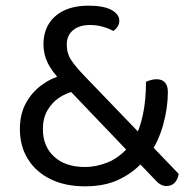

<svg xmlns="http://www.w3.org/2000/svg" viewBox="-20 -641 677 676"><path d="M509 -102 480 -68Q446 -31 397 -8Q348 15 279 15Q210 15 158.5 -10Q107 -35 78.5 -80.5Q50 -126 50 -187Q50 -238 70.5 -276.5Q91 -315 126 -341Q161 -367 204 -378L239 -319Q212 -313 187.5 -296.5Q163 -280 147 -252.5Q131 -225 131 -186Q131 -126 170.5 -89.5Q210 -53 280 -53Q318 -53 358.5 -69Q399 -85 433 -124L455 -156Q473 -189 483.5 -239Q494 -289 494 -353Q503 -357 512.5 -359.5Q522 -362 531 -362Q551 -362 561 -350.5Q571 -339 571 -317Q571 -261 554.5 -202Q538 -143 509 -102ZM565 14Q545 14 525 -9L219 -329L194 -357Q163 -389 148 -419.5Q133 -450 133 -485Q133 -526 151.5 -556.5Q170 -587 205.5 -604Q241 -621 292 -621Q345 -621 372.5 -606Q400 -591 400 -568Q400 -556 393.5 -546.5Q387 -537 379 -532Q363 -541 341.5 -547Q320 -553 297 -553Q259 -553 237 -534.5Q215 -516 215 -484Q215 -453 231 -429Q247 -405 277 -374L609 -29Q606 -9 595 2.5Q584 14 565 14Z"/></svg>

Font: Baloo Bhaina 2
Style: Regular
Weight: 400
Designer: Yesha Goshar, Manish Minz, Shuchita Grover and Ek Type
Foundry: Ek Type
Version: Version 1.700